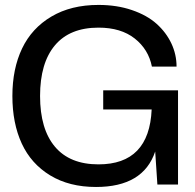

<svg xmlns="http://www.w3.org/2000/svg" viewBox="-20 -742 783 772"><path d="M366.2 9.8Q258.3 9.8 181.6 -36.9Q105 -83.5 67.4 -165Q29.8 -246.6 29.8 -356Q29.8 -465.3 68.8 -547.1Q107.9 -628.9 186.8 -675.5Q265.6 -722.2 376 -722.2Q450.2 -722.2 510.7 -701.4Q571.3 -680.7 609.9 -646Q648.4 -611.3 669.2 -567.1Q689.9 -522.9 689.9 -474.1H590.8Q577.1 -543.5 521.7 -587.2Q466.3 -630.9 376 -630.9Q260.7 -630.9 200.9 -559.8Q141.1 -488.8 141.1 -356Q141.1 -223.1 200.9 -152.1Q260.7 -81.1 376 -81.1Q580.1 -81.1 589.8 -301.8H395V-378.9H695.8V0H612.8L604 -132.8Q556.2 9.8 366.2 9.8Z"/></svg>

Font: Creato Display Medium
Style: Regular
Weight: 500
Version: Version 1.000